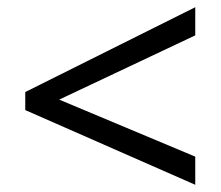

<svg xmlns="http://www.w3.org/2000/svg" viewBox="-20 -628 612 532"><path d="M521 -116 50 -323V-373L521 -608V-530L144 -352L521 -194Z"/></svg>

Font: Noto Sans Palmyrene
Style: Regular
Weight: 400
Designer: Monotype Design Team
Foundry: Monotype Imaging Inc.
Version: Version 2.001; ttfautohint (v1.8.4.7-5d5b)